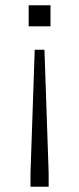

<svg xmlns="http://www.w3.org/2000/svg" viewBox="-20 -554 302 730"><path d="M149 -365 165 103V156H96V103L112 -365ZM172 -534V-454H89V-534Z"/></svg>

Font: Mozilla Headline ExtraLight
Style: Regular
Weight: 200
Designer: Studio DRAMA
Foundry: Studio DRAMA
Version: Version 1.000